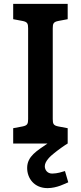

<svg xmlns="http://www.w3.org/2000/svg" viewBox="-20 -740 417 990"><path d="M120 126C120 180 157 230 225 230C274 230 317 206 332 200L315 142C301 146 276 155 249 155C224 155 211 136 211 117C211 91 241 64 259 50C273 38 320 4 329 0V-79L281 -88C256 -93 252 -101 252 -126V-594C252 -619 256 -627 281 -632L329 -641V-720H48V-641L96 -632C121 -627 125 -619 125 -594V-126C125 -101 121 -93 96 -88L48 -79V0H225C172 37 120 65 120 126Z"/></svg>

Font: Enriqueta
Style: Bold
Weight: 700
Designer: Viviana Monsalve, Gustavo Ibarra
Foundry: Viviana Monsalve, Gustavo Ibarra
Version: Version 1.002